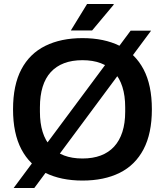

<svg xmlns="http://www.w3.org/2000/svg" viewBox="-20 -888 822 957"><path d="M391 12Q284 12 206 -26.5Q128 -65 86.5 -144Q45 -223 45 -343Q45 -464 86.5 -542.5Q128 -621 206 -659.5Q284 -698 391 -698Q499 -698 576.5 -659.5Q654 -621 695.5 -542.5Q737 -464 737 -343Q737 -223 695.5 -144Q654 -65 576.5 -26.5Q499 12 391 12ZM391 -98Q443 -98 482.5 -113Q522 -128 549 -157.5Q576 -187 590 -230.5Q604 -274 604 -331V-353Q604 -411 590 -455Q576 -499 549 -528.5Q522 -558 482.5 -573Q443 -588 391 -588Q339 -588 299.5 -573Q260 -558 233 -528.5Q206 -499 192.5 -455Q179 -411 179 -353V-331Q179 -274 192.5 -230.5Q206 -187 233 -157.5Q260 -128 299.5 -113Q339 -98 391 -98ZM48 49 631 -735H733L151 49ZM333 -736 414 -868H546L547 -865L439 -736Z"/></svg>

Font: Archivo SemiBold
Style: Regular
Weight: 600
Designer: Hector Gatti
Foundry: Omnibus-Type
Version: Version 2.001